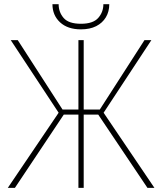

<svg xmlns="http://www.w3.org/2000/svg" viewBox="-20 -904 785 924"><path d="M268.1 -352.5 31.7 -710.9H65.4L280.8 -377H365.7L366.2 -352.5ZM287.6 -353.5 51.8 0H17.6L272 -376ZM382.8 -710.9V0H357.4V-710.9ZM708.5 -710.9 472.7 -352.5H373L375 -377H460.4L675.3 -710.9ZM689.5 0 452.1 -353.5 468.8 -376 723.1 0ZM477.5 -883.8H505.9Q505.9 -848.1 489.5 -820.8Q473.1 -793.5 442.9 -778.1Q412.6 -762.7 369.6 -762.7Q305.7 -762.7 269 -796.6Q232.4 -830.6 232.4 -883.8H262.2Q262.2 -845.2 286.4 -817.4Q310.5 -789.6 369.6 -789.6Q427.7 -789.6 452.6 -817.6Q477.5 -845.7 477.5 -883.8Z"/></svg>

Font: Roboto Condensed Thin
Style: Regular
Weight: 250
Width: 3
Designer: Christian Robertson
Foundry: Google
Version: Version 3.009; 2024